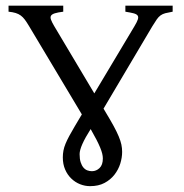

<svg xmlns="http://www.w3.org/2000/svg" viewBox="-20 -635 641 670"><path d="M338.9 -82Q338.9 -89.8 336.7 -98.9Q334.5 -107.9 329.6 -119.9Q324.7 -131.8 316.7 -147.5Q308.6 -163.1 296.4 -184.6Q257.8 -124 257.8 -97.2Q257.8 -80.1 261.5 -68.8Q265.1 -57.6 271 -50.5Q276.9 -43.5 284.7 -40.5Q292.5 -37.6 300.8 -37.6Q315.9 -37.6 327.4 -48.6Q338.9 -59.6 338.9 -82ZM582.5 -594.2Q566.4 -591.3 556.9 -588.9Q547.4 -586.4 540.3 -581.3Q533.2 -576.2 527.1 -567.4Q521 -558.6 511.7 -543.5L341.3 -255.9L349.1 -242.7Q365.7 -215.3 376.7 -195.1Q387.7 -174.8 394.3 -158.9Q400.9 -143.1 403.6 -130.4Q406.2 -117.7 406.2 -105Q406.2 -85 399.7 -64Q393.1 -43 379.4 -25.4Q365.7 -7.8 344.7 3.4Q323.7 14.6 294.4 14.6Q276.4 14.6 259.3 7.8Q242.2 1 228.8 -12Q215.3 -24.9 207.3 -43.5Q199.2 -62 199.2 -85.9Q199.2 -98.1 201.4 -109.6Q203.6 -121.1 208.7 -133.5Q213.9 -146 221.9 -160.9Q230 -175.8 241.2 -194.8L265.6 -235.8L81.1 -544.4Q73.2 -557.6 66.7 -566.4Q60.1 -575.2 52.5 -580.8Q44.9 -586.4 34.7 -589.6Q24.4 -592.8 9.8 -594.2V-615.2H200.7V-594.2Q181.6 -591.8 171.4 -588.6Q161.1 -585.4 158 -580.1Q154.8 -574.7 158 -566.2Q161.1 -557.6 168.9 -544.4L309.1 -309.1L449.2 -543.5Q458 -558.1 460.9 -566.9Q463.9 -575.7 460.2 -580.8Q456.5 -585.9 446 -588.6Q435.5 -591.3 417.5 -594.2V-615.2H582.5Z"/></svg>

Font: Noto Serif Devanagari
Style: Bold
Weight: 700
Designer: Monotype Design Team
Foundry: Monotype Imaging Inc.
Version: Version 1.01